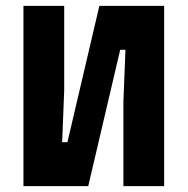

<svg xmlns="http://www.w3.org/2000/svg" viewBox="-20 -635 640 655"><path d="M60 0V-615H199V-326L192 -150H210L319 -615H540V0H401V-289L408 -465H390L281 0Z"/></svg>

Font: Martian Mono Condensed
Style: Bold
Weight: 700
Width: 3
Designer: Roman Shamin
Foundry: Evil Martians
Version: Version 1.000